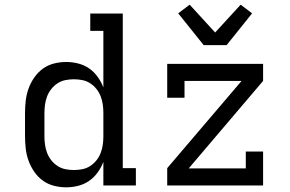

<svg xmlns="http://www.w3.org/2000/svg" viewBox="-20 -793 1240 821"><path d="M263 8Q237 8 211 1.5Q185 -5 163.5 -20.5Q142 -36 126.5 -58.5Q111 -81 102 -106Q93 -131 90 -157.5Q87 -184 87 -210V-310Q87 -336 90 -362.5Q93 -389 102 -414Q111 -439 126.5 -461.5Q142 -484 163.5 -499.5Q185 -515 211 -521.5Q237 -528 263 -528Q289 -528 314.5 -521.5Q340 -515 361 -500.5Q382 -486 397.5 -464.5Q413 -443 422 -419V-661H366V-735H505V-74H561V0H422V-101Q413 -77 397.5 -55.5Q382 -34 361 -19.5Q340 -5 314.5 1.5Q289 8 263 8ZM296 -66Q314 -66 332 -69.5Q350 -73 365.5 -83Q381 -93 392.5 -107.5Q404 -122 410.5 -139Q417 -156 419.5 -174Q422 -192 422 -210V-310Q422 -328 419.5 -346Q417 -364 410.5 -381Q404 -398 392.5 -412.5Q381 -427 365.5 -437Q350 -447 332 -450.5Q314 -454 296 -454Q278 -454 260 -450.5Q242 -447 226.5 -437Q211 -427 199.5 -412.5Q188 -398 181.5 -381Q175 -364 172.5 -346Q170 -328 170 -310V-210Q170 -192 172.5 -174Q175 -156 181.5 -139Q188 -122 199.5 -107.5Q211 -93 226.5 -83Q242 -73 260 -69.5Q278 -66 296 -66ZM695 0V-74L1013 -447H769V-375H695V-520H1105V-447L787 -73H1031V-145H1105V0ZM851 -600 742 -736 791 -773 900 -654 1009 -773 1058 -736 949 -600Z"/></svg>

Font: Iosevka Etoile
Style: Regular
Weight: 400
Designer: Belleve Invis
Foundry: Belleve Invis
Version: Version 33.2.4